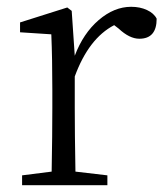

<svg xmlns="http://www.w3.org/2000/svg" viewBox="-20 -545 489 565"><path d="M45 0V-29L132 -40Q134 -150 134 -227V-281Q134 -372 131 -444L39 -450V-479L178 -523L191 -513L200 -381Q225 -447 270.5 -486Q316 -525 366 -525Q392 -525 412.5 -515.5Q433 -506 441 -490Q441 -431 390 -431Q361 -431 329 -461L316 -471Q241 -432 200 -320V-227Q200 -152 202 -40L296 -29V0Z"/></svg>

Font: GenRyuMin TW L
Style: Regular
Weight: 300
Version: Version 1.501;PS 1;hotconv 16.6.51;makeotf.lib2.5.65220